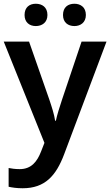

<svg xmlns="http://www.w3.org/2000/svg" viewBox="-20 -764 588 1024"><path d="M111 -684C111 -644 138 -625 171 -625C204 -625 233 -644 233 -684C233 -726 204 -744 171 -744C138 -744 111 -726 111 -684ZM316 -684C316 -644 343 -625 377 -625C409 -625 438 -644 438 -684C438 -726 409 -744 377 -744C343 -744 316 -726 316 -684ZM0 -542 217 -2 199 44C178 98 147 138 85 138C62 138 40 135 26 132V232C44 236 68 240 101 240C220 240 279 173 322 59L548 -542H415L311 -233C298 -194 284 -150 278 -120H274C269 -155 256 -194 243 -233L135 -542Z"/></svg>

Font: Noto Sans Lao SemiBold
Style: Regular
Weight: 600
Designer: Monotype Design Team
Foundry: Monotype Imaging Inc.
Version: Version 2.003